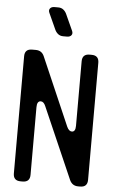

<svg xmlns="http://www.w3.org/2000/svg" viewBox="-63 -993 630 1044"><g transform="rotate(5 252.5 -471.0)"><path d="M90 9H101Q141 9 141 -31V-400Q141 -434 162 -434Q178 -434 188 -410L358 -21Q372 9 404 9H415Q455 9 455 -31V-670Q455 -710 415 -710H404Q364 -710 364 -670V-318Q364 -285 344 -285Q328 -285 317 -309L156 -680Q143 -710 110 -710H90Q50 -710 50 -670V-31Q50 9 90 9ZM206 -830Q212 -816 223.5 -806.5Q235 -797 252 -797H273Q289 -797 296.5 -806.5Q304 -816 298 -830L258 -918Q252 -932 240.5 -941.5Q229 -951 212 -951H191Q175 -951 167.5 -941.5Q160 -932 166 -918Z"/></g></svg>

Font: WDXL Lubrifont JP N
Style: Regular
Weight: 400
Designer: [WDXL Lubrifont] Copyright 2020-2022 (c) NightFurySL2001, Skr-ZERO; [ZCOOL QingKe HuangYou] Copyright 2018-2022 (c) The 
Version: Version 2.001;hotconv 1.1.1;makeotfexe 2.6.0